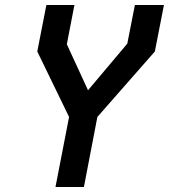

<svg xmlns="http://www.w3.org/2000/svg" viewBox="-20 -750 678 770"><path d="M202.5 0H316.5L370.5 -281L601 -543.5L637.5 -730H521L490.5 -575L333 -388L248 -572.5L278.5 -730H166L129.5 -543.5L257 -281Z"/></svg>

Font: Monaspace Krypton Medium
Style: Italic
Weight: 500
Italic angle: -11°
Designer: Riley Cran & the Lettermatic Team
Foundry: Lettermatic
Version: Version 1.101 (Monaspace Krypton)